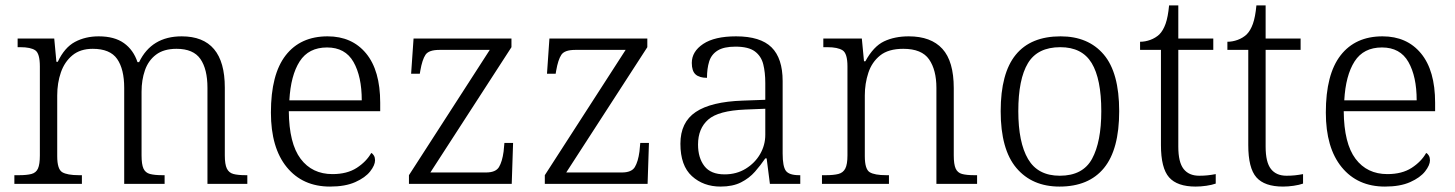

<svg xmlns="http://www.w3.org/2000/svg" viewBox="-20 -678 5364 708"><path d="M33 0V-32H50Q79 -32 96 -36.5Q113 -41 120 -56.5Q127 -72 127 -105V-433Q127 -481 110 -492.5Q93 -504 55 -504H45V-536H180L188 -450H193Q218 -503 256.5 -523.5Q295 -544 344 -544Q402 -544 437 -519Q472 -494 487 -449H493Q539 -544 650 -544Q809 -544 809 -355V-105Q809 -72 816.5 -56.5Q824 -41 840.5 -36.5Q857 -32 886 -32H892V0H745V-354Q745 -423 719 -460.5Q693 -498 631 -498Q584 -498 555.5 -476.5Q527 -455 514.5 -419Q502 -383 502 -340V-105Q502 -72 509 -56.5Q516 -41 533 -36.5Q550 -32 579 -32H587V0H438V-354Q438 -423 412 -460.5Q386 -498 322 -498Q276 -498 247 -474Q218 -450 204.5 -411Q191 -372 191 -326V-102Q191 -54 209.5 -43Q228 -32 271 -32H282V0Z M1197 10Q1096 10 1037.5 -61.5Q979 -133 979 -263Q979 -404 1033.5 -474Q1088 -544 1188 -544Q1278 -544 1330 -481Q1382 -418 1382 -299V-268H1045Q1046 -149 1088.5 -92.5Q1131 -36 1206 -36Q1260 -36 1295.5 -59Q1331 -82 1349 -114Q1355 -111 1359 -104Q1363 -97 1363 -87Q1363 -69 1345 -46Q1327 -23 1290 -6.5Q1253 10 1197 10ZM1314 -308Q1314 -396 1283.5 -449.5Q1253 -503 1186 -503Q1118 -503 1085 -451.5Q1052 -400 1047 -308Z M1488 0V-32L1786 -494H1600Q1561 -494 1549 -476Q1537 -458 1530 -418L1528 -406H1496L1505 -536H1866V-504L1567 -42H1772Q1808 -42 1820 -62Q1832 -82 1837 -119L1840 -151H1872L1867 0Z M1989 0V-32L2287 -494H2101Q2062 -494 2050 -476Q2038 -458 2031 -418L2029 -406H1997L2006 -536H2367V-504L2068 -42H2273Q2309 -42 2321 -62Q2333 -82 2338 -119L2341 -151H2373L2368 0Z M2637 10Q2574 10 2531.5 -28.5Q2489 -67 2489 -148Q2489 -227 2545.5 -265Q2602 -303 2719 -307L2802 -310V-372Q2802 -411 2794.5 -441Q2787 -471 2763.5 -488.5Q2740 -506 2692 -506Q2649 -506 2626 -491.5Q2603 -477 2595 -451Q2587 -425 2587 -391Q2559 -391 2545 -403.5Q2531 -416 2531 -446Q2531 -488 2573 -516Q2615 -544 2694 -544Q2784 -544 2825 -503.5Q2866 -463 2866 -379V-112Q2866 -64 2878 -48Q2890 -32 2927 -32H2931V0H2819L2807 -94H2802Q2785 -69 2764 -45Q2743 -21 2712.5 -5.5Q2682 10 2637 10ZM2652 -35Q2696 -35 2730 -56Q2764 -77 2783 -110Q2802 -143 2802 -181V-277L2728 -274Q2629 -270 2591.5 -237Q2554 -204 2554 -145Q2554 -96 2577.5 -65.5Q2601 -35 2652 -35Z M3011 0V-32H3025Q3054 -32 3071.5 -36.5Q3089 -41 3097 -56.5Q3105 -72 3105 -105V-433Q3105 -481 3087 -492.5Q3069 -504 3031 -504H3016V-536H3158L3166 -452H3171Q3201 -507 3240 -525.5Q3279 -544 3331 -544Q3413 -544 3455 -498Q3497 -452 3497 -353V-105Q3497 -72 3504 -56.5Q3511 -41 3527.5 -36.5Q3544 -32 3573 -32H3583V0H3433V-354Q3433 -420 3406 -459Q3379 -498 3311 -498Q3256 -498 3225.5 -473.5Q3195 -449 3182 -409.5Q3169 -370 3169 -326V-102Q3169 -54 3187 -43Q3205 -32 3248 -32H3258V0Z M3887 10Q3786 10 3728 -58.5Q3670 -127 3670 -268Q3670 -408 3725.5 -476Q3781 -544 3891 -544Q3993 -544 4050 -477Q4107 -410 4107 -268Q4107 -127 4051 -58.5Q3995 10 3887 10ZM3888 -30Q3973 -30 4007 -92.5Q4041 -155 4041 -268Q4041 -387 4005.5 -445.5Q3970 -504 3890 -504Q3806 -504 3770.5 -445Q3735 -386 3735 -268Q3735 -153 3771 -91.5Q3807 -30 3888 -30Z M4389 10Q4321 10 4291 -24Q4261 -58 4261 -143V-494H4184V-524Q4203 -524 4222 -531Q4241 -538 4255 -551Q4269 -565 4278 -590Q4287 -615 4291 -658H4325V-536H4454V-494H4325V-137Q4325 -80 4344.5 -55Q4364 -30 4402 -30Q4419 -30 4433 -31.5Q4447 -33 4463 -36V-1Q4449 4 4428.5 7Q4408 10 4389 10Z M4711 10Q4643 10 4613 -24Q4583 -58 4583 -143V-494H4506V-524Q4525 -524 4544 -531Q4563 -538 4577 -551Q4591 -565 4600 -590Q4609 -615 4613 -658H4647V-536H4776V-494H4647V-137Q4647 -80 4666.5 -55Q4686 -30 4724 -30Q4741 -30 4755 -31.5Q4769 -33 4785 -36V-1Q4771 4 4750.5 7Q4730 10 4711 10Z M5087 10Q4986 10 4927.5 -61.5Q4869 -133 4869 -263Q4869 -404 4923.5 -474Q4978 -544 5078 -544Q5168 -544 5220 -481Q5272 -418 5272 -299V-268H4935Q4936 -149 4978.5 -92.5Q5021 -36 5096 -36Q5150 -36 5185.5 -59Q5221 -82 5239 -114Q5245 -111 5249 -104Q5253 -97 5253 -87Q5253 -69 5235 -46Q5217 -23 5180 -6.5Q5143 10 5087 10ZM5204 -308Q5204 -396 5173.5 -449.5Q5143 -503 5076 -503Q5008 -503 4975 -451.5Q4942 -400 4937 -308Z"/></svg>

Font: Noto Serif Myanmar Light
Style: Regular
Weight: 300
Designer: Ben Mitchell and the Monotype Design Team
Foundry: Monotype Imaging Inc.
Version: Version 2.106; ttfautohint (v1.8.4.7-5d5b)